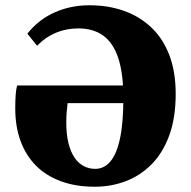

<svg xmlns="http://www.w3.org/2000/svg" viewBox="-20 -692 726 730"><path d="M38 -280Q38 -308 39.5 -330Q41 -352 45 -367H547V-300H237Q235 -284 233.5 -265.5Q232 -247 232 -227Q232 -182 240 -149Q248 -116 262.5 -94Q277 -72 297.5 -61Q318 -50 342 -50Q376 -50 400 -78.5Q424 -107 436.5 -166.5Q449 -226 449 -320Q449 -413 429.5 -471.5Q410 -530 372 -557Q334 -584 278 -584Q232 -584 192.5 -567.5Q153 -551 121 -518L84 -564Q127 -618 188 -645Q249 -672 320 -672Q392 -672 452 -650.5Q512 -629 556 -587Q600 -545 624 -482Q648 -419 648 -335Q648 -245 624 -178.5Q600 -112 557.5 -68.5Q515 -25 459 -3.5Q403 18 340 18Q269 18 212.5 -2.5Q156 -23 117.5 -61.5Q79 -100 58.5 -155Q38 -210 38 -280Z"/></svg>

Font: Source Serif 4 ExtraBold
Style: Regular
Weight: 800
Designer: Frank Grießhammer
Foundry: Adobe Systems Incorporated
Version: Version 4.004;hotconv 1.0.116;makeotfexe 2.5.65601